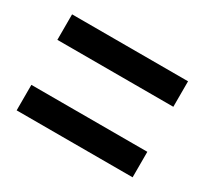

<svg xmlns="http://www.w3.org/2000/svg" viewBox="-71 -564 497 465"><g transform="rotate(30 177.5 -331.5)"><path d="M338.9 -465.8V-394.5H14.6V-465.8ZM338.9 -268.6V-197.3H14.6V-268.6Z"/></g></svg>

Font: Subtext
Style: Regular
Weight: 400
Designer: Christopher J. Fynn
Foundry: Christopher J. Fynn for DDC
Version: Version 1.000 preliminary